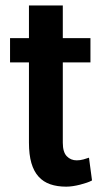

<svg xmlns="http://www.w3.org/2000/svg" viewBox="-20 -679 382 709"><path d="M86.9 -658.7H211.9V-538.1H314V-448.7H211.9V-151.9Q211.9 -117.2 226.6 -102.1Q241.2 -86.9 263.2 -86.9Q275.9 -86.9 288.1 -90.3Q300.3 -93.8 308.6 -96.7L319.8 -12.7Q312 -8.3 300.5 -4.4Q289.1 -0.5 275.9 2.9Q262.7 6.3 249.3 8.3Q235.8 10.3 224.6 10.3Q191.4 10.3 165.8 1.5Q140.1 -7.3 122.6 -26.6Q105 -45.9 95.9 -76.9Q86.9 -107.9 86.9 -152.3V-448.7H17.1V-538.1H86.9Z"/></svg>

Font: Ufes Sans SemiBold
Style: Regular
Weight: 600
Designer: Ricardo Esteves & Filipe Motta
Foundry: ProDesignUfes - Ricardo Esteves, Filipe Motta (This is a derivative work, based on Roboto family, by Christian Robertson
Version: Version 2.0